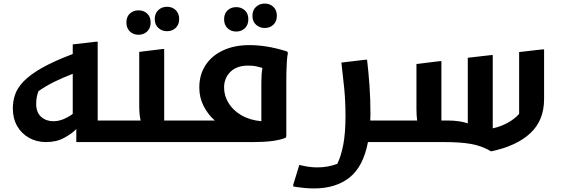

<svg xmlns="http://www.w3.org/2000/svg" viewBox="-20 -797 3155 1077"><path d="M645 0H408V-73Q383 -47 339.5 -23.5Q296 0 238 0Q186 0 143.5 -23.5Q101 -47 76.5 -89.5Q52 -132 52 -189Q52 -230 65 -267.5Q78 -305 114 -342Q150 -379 216 -416.5Q282 -454 388 -494V-548L518 -563H528V-121H665V-20ZM183 -214Q183 -166 211 -141.5Q239 -117 279 -117Q307 -117 334.5 -128Q362 -139 388 -158V-383Q334 -362 287.5 -339.5Q241 -317 196 -286Q183 -253 183 -214Z M645 -121H769Q761 -152 761 -202V-506L892 -522H901V-121H1038V-20L1018 0H625V-101ZM917 -622Q888 -622 868 -640.5Q848 -659 848 -690Q848 -722 868 -740.5Q888 -759 917 -759Q946 -759 965.5 -740.5Q985 -722 985 -690Q985 -659 965.5 -640.5Q946 -622 917 -622ZM757 -602Q728 -602 708.5 -620.5Q689 -639 689 -671Q689 -703 708.5 -721Q728 -739 757 -739Q786 -739 805.5 -721Q825 -703 825 -671Q825 -639 805.5 -620.5Q786 -602 757 -602Z M1038 -121H1185Q1147 -154 1122.5 -201.5Q1098 -249 1098 -306Q1098 -378 1133 -431.5Q1168 -485 1231.5 -514.5Q1295 -544 1379 -544Q1427 -544 1479 -535.5Q1531 -527 1591 -508L1595 -500Q1591 -482 1589 -451.5Q1587 -421 1586.5 -390.5Q1586 -360 1586 -340V-32L1582 -24Q1552 -12 1507 -6Q1462 0 1399 0H1018V-101ZM1237 -306Q1237 -260 1262 -219Q1287 -178 1334 -150.5Q1381 -123 1446 -117V-334Q1446 -359 1447.5 -379Q1449 -399 1452 -416Q1436 -421 1417.5 -425Q1399 -429 1371 -429Q1308 -429 1272.5 -394Q1237 -359 1237 -306ZM1465 -640Q1436 -640 1416 -658.5Q1396 -677 1396 -708Q1396 -740 1416 -758.5Q1436 -777 1465 -777Q1494 -777 1513.5 -758.5Q1533 -740 1533 -708Q1533 -677 1513.5 -658.5Q1494 -640 1465 -640ZM1305 -620Q1276 -620 1256.5 -638.5Q1237 -657 1237 -689Q1237 -721 1256.5 -739Q1276 -757 1305 -757Q1334 -757 1353.5 -739Q1373 -721 1373 -689Q1373 -657 1353.5 -638.5Q1334 -620 1305 -620Z M1659 128Q1682 134 1707.5 138Q1733 142 1760 142Q1791 142 1820 136.5Q1849 131 1872 122Q1893 80 1905.5 15Q1918 -50 1918 -147Q1918 -231 1910.5 -305Q1903 -379 1895 -446L2029 -462H2039Q2047 -395 2052.5 -319Q2058 -243 2058 -156Q2058 -138 2057 -121H2201V-20L2181 0H2044Q2018 137 1941 198.5Q1864 260 1741 260Q1715 260 1688 257.5Q1661 255 1643 252Q1625 249 1625 249V239Z M2735 52Q2682 21 2622.5 10.5Q2563 0 2475 0H2179V-101L2199 -121H2320Q2318 -134 2317 -151Q2316 -168 2316 -187V-438L2447 -454H2456V-121H2489Q2558 -121 2604 -105V-473L2735 -488H2744V-77Q2789 -87 2827.5 -108Q2866 -129 2892 -158V-505L3023 -520H3032V-241Q3032 -122 2955 -50Q2878 22 2735 52Z"/></svg>

Font: Kufam SemiBold
Style: Regular
Weight: 600
Designer: Wael Morcos, Artur Schmal
Foundry: Original Type
Version: Version 1.300; ttfautohint (v1.8.3)